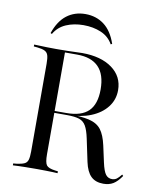

<svg xmlns="http://www.w3.org/2000/svg" viewBox="-85 -817 721 894"><g transform="rotate(10 275.0 -370.0)"><path d="M108.1 -145.2V-492.7Q108.1 -519.4 104 -532.7Q100 -546 87.9 -552Q75.8 -558.1 52.4 -560.5L35.5 -562.1V-571Q46 -571 61.3 -570.2Q76.6 -569.4 96 -569Q115.3 -568.5 137.1 -568.5H145.2Q171.8 -568.5 194.8 -569Q217.7 -569.4 235.5 -570.2Q253.2 -571 262.9 -571Q351.6 -571 404.4 -532.7Q457.3 -494.4 457.3 -429Q457.3 -383.9 430.2 -349.2Q403.2 -314.5 355.6 -295.2Q308.1 -275.8 245.2 -275.8H144.4V-283.1H237.9Q309.7 -283.1 343.1 -316.1Q376.6 -349.2 376.6 -418.5Q376.6 -489.5 342.3 -524.6Q308.1 -559.7 241.1 -559.7H183.1V-145.2ZM464.5 11.3Q427.4 11.3 406 -9.7Q384.7 -30.6 375 -75.8L352.4 -183.1Q344.4 -221 333.1 -240.7Q321.8 -260.5 301.2 -267.3Q280.6 -274.2 242.7 -274.2H154.8V-280.6H238.7Q308.1 -280.6 346.8 -271.4Q385.5 -262.1 404.4 -237.1Q423.4 -212.1 433.9 -164.5L450.8 -87.1Q459.7 -46 471.4 -31Q483.1 -16.1 503.2 -16.9Q514.5 -17.7 523 -23.8Q531.5 -29.8 544.4 -46L550 -40.3Q530.6 -12.1 511.3 -0.4Q491.9 11.3 464.5 11.3ZM137.1 -2.4Q115.3 -2.4 96 -2Q76.6 -1.6 61.3 -1.2Q46 -0.8 35.5 0V-8.9L52.4 -10.5Q75.8 -13.7 87.9 -19.4Q100 -25 104 -38.7Q108.1 -52.4 108.1 -78.2V-145.2H183.1V-78.2Q183.1 -39.5 192.3 -27Q201.6 -14.5 233.9 -10.5L246.8 -8.9V0Q237.1 -0.8 223 -1.2Q208.9 -1.6 191.1 -2Q173.4 -2.4 152.4 -2.4H146ZM246.8 -752.4Q297.6 -752.4 335.1 -724.2Q372.6 -696 392.7 -637.1L386.3 -633.9Q366.9 -668.5 329.8 -684.3Q292.7 -700 246.8 -700Q201.6 -700 164.9 -684.3Q128.2 -668.5 108.1 -633.9L101.6 -637.1Q121.8 -696 158.9 -724.2Q196 -752.4 246.8 -752.4Z"/></g></svg>

Font: Playfair 144pt SemiCondensed Light
Style: Regular
Weight: 300
Width: 4
Designer: Claus Eggers Sørensen
Foundry: Claus Eggers Sørensen
Version: Version 2.203